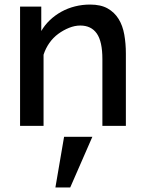

<svg xmlns="http://www.w3.org/2000/svg" viewBox="-20 -552 635 842"><path d="M532 0H429V-293Q429 -370 404.5 -405Q380 -440 332 -440Q308 -440 283 -430Q258 -420 235.5 -403.5Q213 -387 196.5 -363.5Q180 -340 171 -312V0H68V-523H161V-416Q176 -442 198.5 -463.5Q221 -485 249 -500.5Q277 -516 309 -524Q341 -532 375 -532Q422 -532 452 -515Q482 -498 500 -469Q518 -440 525 -400.5Q532 -361 532 -317ZM223 270 261 48H385L288 270Z"/></svg>

Font: Rising Sun Medium
Style: Regular
Weight: 500
Designer: Matt McInerney, Pablo Impallari, Rodrigo Fuenzalida (Raleway font), Stephen Hutchings (Greek), Cristiano Sobral (main ch
Foundry: The Rising Sun Project Authors
Version: Version 4.327; ttfautohint (v1.8.4.7-5d5b-dirty)